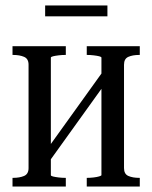

<svg xmlns="http://www.w3.org/2000/svg" viewBox="-20 -686 560 706"><path d="M85 -68V-448Q85 -470 68.5 -477Q52 -484 28 -484H26V-516H222V-484H220Q208 -484 195.5 -482.5Q183 -481 175 -479Q167 -477 167 -474V-42Q167 -39 175 -37Q183 -35 195.5 -33.5Q208 -32 220 -32H222V0H26V-32H28Q52 -32 68.5 -39Q85 -46 85 -68ZM353 -42V-474Q353 -477 345 -479Q337 -481 324.5 -482.5Q312 -484 300 -484H299V-516H494V-484H492Q468 -484 452 -477Q436 -470 436 -448V-68Q436 -46 452 -39Q468 -32 492 -32H494V0H299V-32H300Q312 -32 324.5 -33.5Q337 -35 345 -37.5Q353 -40 353 -42ZM166 -99 140 -119 354 -417 380 -397ZM146 -666H375V-626H146Z"/></svg>

Font: Roboto Serif 120pt ExtraCondensed
Style: Regular
Weight: 400
Width: 2
Designer: Greg Gazdowicz
Foundry: Commercial Type
Version: Version 1.008